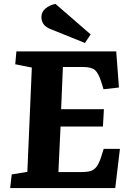

<svg xmlns="http://www.w3.org/2000/svg" viewBox="-20 -963 668 983"><path d="M143 -617 58 -634 64 -700H575L589 -515L510 -506L499 -542Q484 -589 466 -604.5Q448 -620 405 -620H302L293 -404H512L507 -315H290L279 -82H397Q424 -82 442.5 -87Q461 -92 474 -109Q487 -126 498 -160L511 -201H594L570 0H32L40 -70L120 -83ZM444 -787 415 -743 244 -812Q214 -823 203 -839.5Q192 -856 192 -875Q192 -902 213 -919.5Q234 -937 264 -943Z"/></svg>

Font: Literata 12pt
Style: Bold Italic
Weight: 700
Italic angle: -2°
Designer: Latin by Veronika Burian and Jose Scaglione. Greek by Irene Vlachou. Cyrillic by Vera Evstafieva
Foundry: TypeTogether
Version: Version 3.002